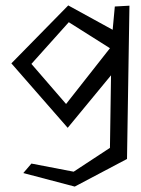

<svg xmlns="http://www.w3.org/2000/svg" viewBox="-20 -492 521 709"><path d="M224 -108 96 -256 234 -410 386 -314ZM232 -472 22 -258 230 -20 390 -214 386 54 252 142 96 112 66 147 256 197 449 95 458 -471 404 -468 396 -382Z"/></svg>

Font: Stormblade
Style: Regular
Weight: 400
Designer: Mew Too
Foundry: Cannot Into Space Fonts
Version: Version 0.77